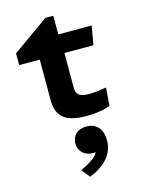

<svg xmlns="http://www.w3.org/2000/svg" viewBox="-151 -751 921 1229"><g transform="rotate(-15 310.0 -136.0)"><path d="M347 251.5C353 251.5 358.5 251 364 250.5C342.5 289.5 294 313 244 337.5L288.5 393C371.5 360 453 300.5 453 195C453 113.5 407.5 75.5 348 75.5C292 75.5 252 109 252 163C252 218 293.5 251.5 347 251.5ZM34.5 -415H171V-143.5C171 -26 242.5 11.5 370 11.5C434.5 11.5 483.5 1.5 525 -12.5L534.5 -132.5C502 -127 456 -120.5 419.5 -120.5C348.5 -120.5 334.5 -145 334.5 -186V-415H526.5L548.5 -540H327.5V-663.5H275L34.5 -493Z"/></g></svg>

Font: Monaspace Argon ExtraBold
Style: Bold
Weight: 800
Designer: Riley Cran & the Lettermatic Team
Foundry: Lettermatic
Version: Version 1.000 (Monaspace Argon)